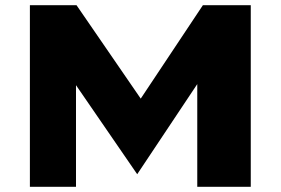

<svg xmlns="http://www.w3.org/2000/svg" viewBox="-20 -720 1082 740"><path d="M95.2 0V-700H274.9L522.4 -339.9L762 -700H946.5V0H740.3V-395.9L508.8 -48.5L272.9 -391.7V0Z"/></svg>

Font: Science Gothic
Style: Regular
Weight: 400
Designer: Thomas Phinney, Vassil Kateliev, Brandon Buerkle
Foundry: Font Detective LLC
Version: Version 1.018